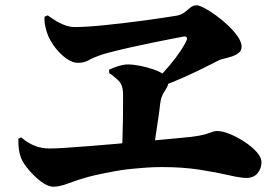

<svg xmlns="http://www.w3.org/2000/svg" viewBox="-20 -730 1040 724"><path d="M566 -426Q596 -455 620.5 -484.5Q645 -514 661.5 -539Q678 -564 684 -579Q687 -586 683 -590Q679 -594 671 -592Q656 -589 624.5 -583Q593 -577 554.5 -569Q516 -561 477.5 -552.5Q439 -544 407.5 -536Q376 -528 361 -523Q332 -513 314.5 -503Q297 -493 274 -493Q254 -493 231.5 -508.5Q209 -524 190.5 -547.5Q172 -571 162 -594Q155 -611 151 -629.5Q147 -648 148 -667L160 -672Q179 -658 196.5 -648Q214 -638 230.5 -633Q247 -628 262 -628Q283 -628 314.5 -630Q346 -632 383 -636Q420 -640 458.5 -644.5Q497 -649 533 -654Q569 -659 598.5 -663.5Q628 -668 647 -671Q665 -675 676.5 -684Q688 -693 698 -701.5Q708 -710 722 -710Q731 -710 751 -699.5Q771 -689 795 -671.5Q819 -654 841 -633Q863 -612 877 -591.5Q891 -571 891 -554Q891 -539 880 -530.5Q869 -522 854 -517Q839 -512 825.5 -509Q812 -506 806 -503Q777 -488 743.5 -471.5Q710 -455 671 -437.5Q632 -420 583 -402ZM182 -26Q160 -26 134.5 -45.5Q109 -65 88 -90Q67 -115 60 -133Q54 -148 51.5 -164.5Q49 -181 49 -207L60 -212Q84 -191 110.5 -180.5Q137 -170 168 -170Q187 -170 225.5 -172.5Q264 -175 315.5 -179Q367 -183 423 -188Q479 -193 532.5 -198Q586 -203 630.5 -207Q675 -211 702 -214Q734 -218 751.5 -223Q769 -228 779 -232Q789 -236 798 -236Q820 -236 848.5 -224Q877 -212 904 -194Q931 -176 948.5 -156Q966 -136 966 -119Q966 -94 951 -76.5Q936 -59 910 -59Q887 -59 842 -69.5Q797 -80 733.5 -90Q670 -100 591 -100Q562 -100 532 -98Q502 -96 473 -93Q444 -90 416 -85Q388 -80 362 -74.5Q336 -69 313 -63Q273 -52 239 -39Q205 -26 182 -26ZM440 -156Q441 -185 442 -215Q443 -245 443.5 -273Q444 -301 444 -327Q444 -353 444 -375Q444 -410 425.5 -427.5Q407 -445 392 -454L391 -467Q405 -474 425.5 -480.5Q446 -487 462 -487Q482 -487 507.5 -482Q533 -477 558 -468.5Q583 -460 599 -448.5Q615 -437 615 -423Q615 -409 608.5 -399Q602 -389 594.5 -375.5Q587 -362 584 -339Q581 -311 576.5 -281.5Q572 -252 567.5 -221.5Q563 -191 558 -159Z"/></svg>

Font: Noto Serif JP Black
Style: Regular
Weight: 900
Designer: Ryoko NISHIZUKA 西塚涼子 (kana & ideographs); Frank Grießhammer (Latin, Greek & Cyrillic); Wenlong ZHANG 张文龙 (bopomofo); San
Foundry: Adobe
Version: Version 2.003-H1;hotconv 1.1.1;makeotfexe 2.6.0